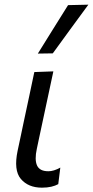

<svg xmlns="http://www.w3.org/2000/svg" viewBox="-20 -812 408 842"><path d="M164 11Q104 11 71.5 -27.2Q39 -65.5 57.5 -152Q65.5 -189.5 71.2 -216.2Q77 -243 83 -272.5Q97 -337.5 108 -389.5Q119 -441.5 130.5 -496L214 -499Q194.5 -409 178.5 -333Q162.5 -257 151 -204.5L141.5 -159.5Q131 -111.5 142.5 -86.2Q154 -61 192 -61Q216 -61 244.5 -77L235.5 -4.5Q223 2.5 205 6.8Q187 11 164 11ZM146 -577Q179.5 -631 212.5 -684Q245.5 -737 278.5 -789.5L367.5 -791.5Q327.5 -737.5 288.8 -684.2Q250 -631 211.5 -578Z"/></svg>

Font: Commissioner
Style: Italic
Weight: 400
Italic angle: -12°
Designer: Kostas Bartsokas
Foundry: Kostas Bartsokas
Version: Version 1.000; ttfautohint (v1.8.3)